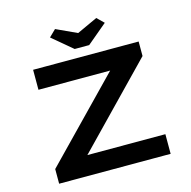

<svg xmlns="http://www.w3.org/2000/svg" viewBox="-126 -1027 1145 1151"><g transform="rotate(-15 446.5 -451.0)"><path d="M100 0V-91L607 -613L662 -576H126V-700H781V-610L274 -87L220 -122H792V0ZM399 -756 274 -861 316 -902 459 -836H429L572 -902L614 -861L489 -756Z"/></g></svg>

Font: Lexend Zetta Medium
Style: Regular
Weight: 500
Designer: Bonnie Shaver-Troup, Thomas Jockin
Foundry: Lexend
Version: Version 1.007